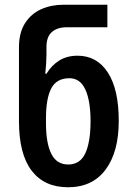

<svg xmlns="http://www.w3.org/2000/svg" viewBox="-20 -780 564 810"><path d="M267 10Q167 10 113.5 -60Q60 -130 60 -269V-580Q60 -642 85.5 -682Q111 -722 153.5 -741Q196 -760 247 -760H433V-665H261Q222 -665 199 -645Q176 -625 176 -582V-549Q176 -517 171 -469H176Q198 -505 230.5 -525Q263 -545 307 -545Q389 -545 435 -474Q481 -403 481 -270Q481 -139 425.5 -64.5Q370 10 267 10ZM268 -86Q318 -86 340 -133.5Q362 -181 362 -269Q362 -355 340 -402.5Q318 -450 273 -450Q219 -450 196.5 -407.5Q174 -365 174 -281V-260Q174 -176 196.5 -131Q219 -86 268 -86Z"/></svg>

Font: Noto Sans Georgian Condensed SemiBold
Style: Regular
Weight: 600
Width: 3
Designer: Monotype Design Team, Akaki Razmadze
Foundry: Google LLC
Version: Version 2.005; ttfautohint (v1.8.4.7-5d5b)